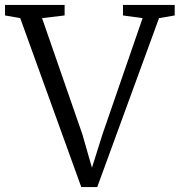

<svg xmlns="http://www.w3.org/2000/svg" viewBox="-40 -763 732 783"><path d="M-19.5 -700V-743H223.5V-700L131.5 -689L296 -215L335 -79L378.5 -217L541.5 -689L461.5 -700V-743H672.5V-700L608.5 -689L356.5 0H291.5L42.5 -689Z"/></svg>

Font: Merriweather Light
Style: Regular
Weight: 300
Designer: Eben Sorkin
Foundry: Eben Sorkin
Version: Version 2.100